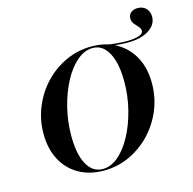

<svg xmlns="http://www.w3.org/2000/svg" viewBox="-105 -808 928 925"><g transform="rotate(-15 359.0 -345.5)"><path d="M575 -554.8Q550 -554.8 525.8 -556.9Q501.6 -558.9 475.8 -563.7L469.4 -571.8Q499.2 -566.9 523.4 -564.9Q547.6 -562.9 568.5 -562.9Q607.3 -562.9 629.8 -570.6Q652.4 -578.2 652.4 -591.9Q652.4 -604 642.7 -614.1Q633.1 -624.2 623.4 -635.9Q613.7 -647.6 613.7 -663.7Q613.7 -681.5 626.6 -692.3Q639.5 -703.2 660.5 -703.2Q686.3 -703.2 702 -687.1Q717.7 -671 717.7 -645.2Q717.7 -617.7 698.8 -597.2Q679.8 -576.6 647.6 -565.7Q615.3 -554.8 575 -554.8ZM302.4 11.3Q230.6 11.3 177.4 -19.4Q124.2 -50 95.2 -105.2Q66.1 -160.5 66.1 -234.7Q66.1 -305.6 92.3 -368.5Q118.5 -431.5 164.1 -479.4Q209.7 -527.4 269.8 -554.8Q329.8 -582.3 398.4 -582.3Q469.4 -582.3 522.2 -551.6Q575 -521 604.4 -466.1Q633.9 -411.3 633.9 -336.3Q633.9 -265.3 607.7 -202.4Q581.5 -139.5 535.5 -91.5Q489.5 -43.5 429.8 -16.1Q370.2 11.3 302.4 11.3ZM299.2 2.4Q340.3 2.4 377.4 -29.4Q414.5 -61.3 443.5 -115.3Q472.6 -169.4 489.9 -237.9Q507.3 -306.5 507.3 -379Q507.3 -441.1 494.4 -484.3Q481.5 -527.4 458.1 -550.4Q434.7 -573.4 400.8 -573.4Q360.5 -573.4 323 -541.5Q285.5 -509.7 256.5 -455.2Q227.4 -400.8 210.1 -332.3Q192.7 -263.7 192.7 -190.3Q192.7 -99.2 220.6 -48.4Q248.4 2.4 299.2 2.4Z"/></g></svg>

Font: Playfair 144pt
Style: Bold Italic
Weight: 700
Italic angle: -15.6°
Designer: Claus Eggers Sørensen
Foundry: Claus Eggers Sørensen
Version: Version 2.203